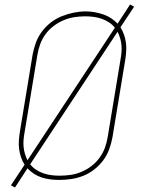

<svg xmlns="http://www.w3.org/2000/svg" viewBox="-20 -797 640 859"><path d="M47 42 29 32 90 -60Q80 -76 74 -93.5Q68 -111 65.5 -130Q63 -149 64.5 -169Q66 -189 69 -208L126 -553Q131 -580 140.5 -606Q150 -632 167 -655Q184 -678 207 -696Q230 -714 256.5 -724.5Q283 -735 310 -740.5Q337 -746 363 -746Q383 -746 403 -742.5Q423 -739 442 -732.5Q461 -726 477 -715.5Q493 -705 506 -691L562 -777L580 -767L519 -675Q529 -659 535 -641.5Q541 -624 543.5 -605Q546 -586 544.5 -566Q543 -546 540 -527L483 -182Q478 -155 468.5 -129Q459 -103 442 -80Q425 -57 402 -39Q379 -21 352.5 -10.5Q326 0 299 4Q272 8 246 8Q225 8 205 5.5Q185 3 166.5 -3Q148 -9 132 -19.5Q116 -30 103 -44ZM103 -80 494 -673Q494 -673 494 -673Q494 -673 494 -673Q483 -687 467.5 -697Q452 -707 435 -713Q418 -719 399 -721.5Q380 -724 361 -724Q336 -724 311.5 -720Q287 -716 263.5 -706Q240 -696 219 -680Q198 -664 183 -643Q168 -622 159.5 -598.5Q151 -575 147 -550L90 -205Q87 -189 85.5 -172.5Q84 -156 85.5 -140Q87 -124 91.5 -109Q96 -94 103 -80ZM246 -11Q271 -11 295.5 -14.5Q320 -18 344 -28Q368 -38 389 -54Q410 -70 425.5 -91.5Q441 -113 449.5 -136.5Q458 -160 462 -185L519 -530Q522 -546 523.5 -562.5Q525 -579 523.5 -595Q522 -611 517.5 -626Q513 -641 506 -655L115 -62Q115 -62 115 -62Q115 -62 115 -62Q126 -48 141 -38Q156 -28 173 -22Q190 -16 208.5 -13.5Q227 -11 246 -11Z"/></svg>

Font: Iosevka Curly Thin Extended
Style: Italic
Weight: 100
Width: 7
Italic angle: -9°
Monospace: yes
Designer: Belleve Invis
Foundry: Belleve Invis
Version: Version 11.1.0; ttfautohint (v1.8.3)